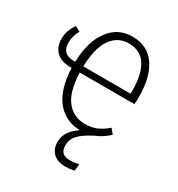

<svg xmlns="http://www.w3.org/2000/svg" viewBox="-175 -647 900 970"><g transform="rotate(30 275.0 -162.5)"><path d="M494 -241H175Q179 -131 219.5 -80Q260 -29 327 -29Q365 -29 393.5 -41Q422 -53 454 -80L477 -52Q440 -18 399 -2Q343 27 319.5 52.5Q296 78 296 115Q296 168 354 168Q376 168 405 162L401 201Q374 207 350 207Q303 207 278 183Q253 159 253 119Q253 86 270 60Q287 34 321 11Q234 9 183 -56Q132 -121 128 -241H122Q67 -241 38.5 -268.5Q10 -296 10 -344Q10 -371 18 -392Q26 -413 41 -435L71 -419Q50 -382 50 -345Q50 -277 119 -277H128Q132 -398 182.5 -465Q233 -532 316 -532Q404 -532 450 -466.5Q496 -401 496 -282Q496 -261 494 -241ZM451 -297Q451 -391 418 -442Q385 -493 317 -493Q255 -493 217 -441Q179 -389 175 -277H451Z"/></g></svg>

Font: Fira Sans Condensed ExtraLight
Style: Regular
Weight: 275
Width: 3
Designer: Carrois Corporate & Edenspiekermann AG
Foundry: Carrois Corporate GbR & Edenspiekermann AG
Version: Version 4.203